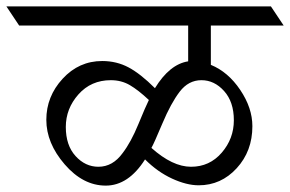

<svg xmlns="http://www.w3.org/2000/svg" viewBox="-80 -695 908 601"><path d="M374 -196Q322 -114 251 -114Q180 -114 122.5 -180.5Q65 -247 65 -320Q65 -393 116 -448.5Q167 -504 240 -504Q285 -504 322.5 -484Q360 -464 405 -419Q451 -494 509 -503V-615H-20L-60 -675H768L808 -615H580V-492Q634 -470 672 -413.5Q710 -357 710 -300Q710 -222 661 -168.5Q612 -115 542 -115Q504 -115 458.5 -136Q413 -157 374 -196ZM267 -444Q205 -444 165.5 -399.5Q126 -355 126 -297.5Q126 -240 156.5 -206.5Q187 -173 228 -173Q273 -173 304 -216Q330 -250 353 -306Q376 -362 386 -382Q353 -413 326.5 -428.5Q300 -444 267 -444ZM394 -232Q460 -173 518 -173Q576 -173 614 -217Q652 -261 652 -318.5Q652 -376 621.5 -410Q591 -444 550.5 -444Q510 -444 482.5 -408Q455 -372 428.5 -309Q402 -246 394 -232Z"/></svg>

Font: Halant
Style: Regular
Weight: 400
Designer: Hitesh Malaviya (Devanagari), Satya Rajpurohit (Latin)
Foundry: Indian Type Foundry
Version: Version 1.101;PS 1.0;hotconv 1.0.78;makeotf.lib2.5.61930; tt